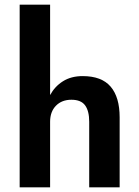

<svg xmlns="http://www.w3.org/2000/svg" viewBox="-20 -800 595 820"><path d="M361 -280Q361 -326 343.5 -350Q326 -374 285 -374Q244 -374 219 -348.5Q194 -323 194 -280V0H64V-780H194V-394Q214 -431 249 -453Q284 -475 333 -475Q414 -475 452.5 -430Q491 -385 491 -299V0H361Z"/></svg>

Font: Jost* Semi
Style: Regular
Weight: 600
Version: Version 3.7